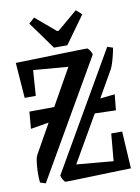

<svg xmlns="http://www.w3.org/2000/svg" viewBox="-90 -866 682 935"><g transform="rotate(-10 251.0 -398.0)"><path d="M395 -578 61 0 34 -9Q30 -50 33.5 -90Q37 -130 44 -143L126 -289L36 -274L43 -358L166 -359L268 -540L96 -554L87 -428H32L19 -603Q61 -604 114.5 -605.5Q168 -607 220.5 -608.5Q273 -610 314 -611Q355 -612 372 -612Q377 -612 385.5 -600Q394 -588 395 -578ZM137 -25 471 -603 498 -594Q496 -580 491 -559Q486 -538 480 -519.5Q474 -501 469 -492L394 -361L467 -369L459 -291L355 -294L223 -65L405 -49L417 -184H471L482 0Q438 1 388.5 2.5Q339 4 293 5.5Q247 7 211 8Q175 9 158 9Q153 9 146 -3Q139 -15 137 -25ZM215 -644 117 -780 145 -805 244 -721H252L351 -805L379 -780L281 -644Z"/></g></svg>

Font: Grenze Gotisch
Style: Regular
Weight: 400
Designer: Renata Polastri
Foundry: Omnibus-Type
Version: Version 1.001